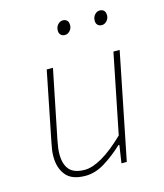

<svg xmlns="http://www.w3.org/2000/svg" viewBox="-104 -744 711 834"><g transform="rotate(-15 252.0 -327.0)"><path d="M178 12Q117 12 90.5 -20.5Q64 -53 64 -104Q64 -122 66 -134.5Q68 -147 72 -168L134 -478H162L100 -172Q96 -150 94 -136.5Q92 -123 92 -108Q92 -62 113 -38Q134 -14 182 -14Q215 -14 260 -39.5Q305 -65 362 -120L434 -478H462L366 0H342L354 -80H350Q308 -41 265 -14.5Q222 12 178 12ZM250 -602Q238 -602 231 -609Q224 -616 224 -628Q224 -645 234 -655.5Q244 -666 256 -666Q268 -666 275 -659Q282 -652 282 -638Q282 -623 272 -612.5Q262 -602 250 -602ZM416 -602Q404 -602 397 -609Q390 -616 390 -628Q390 -645 400 -655.5Q410 -666 422 -666Q434 -666 441 -659Q448 -652 448 -638Q448 -623 438 -612.5Q428 -602 416 -602Z"/></g></svg>

Font: Source Sans 3 VF
Style: Italic
Weight: 200
Italic angle: -11°
Designer: Paul D. Hunt
Foundry: Adobe Systems Incorporated
Version: Version 3.042;hotconv 1.0.118;makeotfexe 2.5.65603